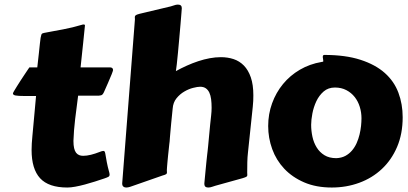

<svg xmlns="http://www.w3.org/2000/svg" viewBox="-20 -795 1786 840"><path d="M321.8 -376.5Q314.9 -325.2 308.8 -274.2Q302.7 -223.1 301.3 -178.7Q301.3 -159.7 304.2 -147Q307.1 -134.3 312.7 -127Q318.4 -119.6 326.2 -116.5Q334 -113.3 343.8 -113.3Q359.4 -113.3 377.9 -117.9Q396.5 -122.6 415 -129.9Q420.9 -132.3 425 -133.5Q429.2 -134.8 432.1 -134.8Q437 -134.8 438.7 -130.4Q440.4 -126 442.1 -115Q443.8 -104 447.3 -85.4Q450.7 -66.9 458.5 -38.6Q459 -36.1 459.2 -34.4Q459.5 -32.7 459.5 -31.2Q459.5 -24.4 454.3 -21.5Q449.2 -18.6 437.5 -14.6Q417.5 -7.8 395.3 -0.7Q373 6.3 351.3 12.2Q329.6 18.1 309.6 21.7Q289.6 25.4 274.4 25.4Q192.9 25.4 155.5 -15.1Q118.2 -55.7 118.2 -138.7Q118.2 -152.8 119.1 -167.7Q120.1 -182.6 121.6 -198.7Q126.5 -247.6 130.1 -291.3Q133.8 -335 137.7 -375H86.4Q60.1 -375 48.3 -377.2Q36.6 -379.4 36.6 -386.2Q36.6 -388.2 41.5 -396.7Q46.4 -405.3 54 -417.2Q61.5 -429.2 70.3 -442.9Q79.1 -456.5 87.2 -468.5Q95.2 -480.5 101.1 -489.3Q106.9 -498 108.4 -500H143.1Q147.5 -537.1 150.1 -562.3Q152.8 -587.4 154.5 -604Q156.2 -620.6 157.7 -629.6Q159.2 -638.7 160.9 -643.1Q162.6 -647.5 165.3 -648.7Q168 -649.9 172.4 -650.9Q194.3 -655.3 214.8 -658.9Q235.4 -662.6 255.9 -666.5Q276.4 -670.4 297.6 -675.5Q318.8 -680.7 341.8 -687.5Q343.3 -687.5 343.8 -687.7Q344.2 -688 345.7 -688Q351.6 -688 351.6 -684.1V-683.1Q349.1 -656.2 344 -608.4Q338.9 -560.5 332.5 -500H463.4Q467.3 -500 470.9 -497.3Q474.6 -494.6 474.6 -488.3Q474.6 -485.8 468.8 -470.7Q462.9 -455.6 452.1 -431.2L434.6 -391.6Q431.2 -384.3 427.5 -380.9Q423.8 -377.4 412.6 -376.5Z M570.3 -710Q570.3 -712.9 570.1 -715.3Q569.8 -717.8 569.8 -720.2Q569.8 -724.6 573.2 -727.8Q576.7 -731 589.8 -734.4L727.1 -767.1Q732.4 -768.1 741.2 -771.5Q750 -774.9 758.3 -774.9Q775.4 -774.9 775.4 -759.3Q775.4 -758.3 773.9 -739.3Q772.5 -720.2 770 -691.9Q767.6 -663.6 764.6 -630.1Q761.7 -596.7 758.8 -566.4Q755.9 -536.1 753.4 -513.4Q751 -490.7 749.5 -483.9Q772.5 -496.6 797.4 -507.8Q822.3 -519 847.4 -527.3Q872.6 -535.6 897.7 -540.3Q922.9 -544.9 946.3 -544.9Q976.1 -544.9 1002 -536.4Q1027.8 -527.8 1047.1 -508.1Q1066.4 -488.3 1077.4 -456.3Q1088.4 -424.3 1088.4 -377.9Q1088.4 -366.2 1087.9 -353.8Q1087.4 -341.3 1085.9 -328.1L1064.9 -128.4Q1062.5 -107.9 1062 -85.7Q1061.5 -63.5 1061.5 -40Q1061.5 -36.1 1061.8 -33.4Q1062 -30.8 1062 -28.8Q1062 -24.4 1058.3 -22Q1054.7 -19.5 1042 -15.6L922.4 17.6Q917 19 908.2 22.2Q899.4 25.4 891.1 25.4Q882.8 25.4 878.4 21.7Q874 18.1 874 7.3Q877.4 -29.3 879.6 -51.8Q881.8 -74.2 883.1 -87.6Q884.3 -101.1 885.3 -108.2Q886.2 -115.2 886.7 -120.8Q887.2 -126.5 888.2 -133.5Q889.2 -140.6 890.4 -154.3Q891.6 -168 893.8 -190.4Q896 -212.9 899.4 -249.5Q901.4 -269 903.6 -288.3Q905.8 -307.6 905.8 -323.7Q905.8 -344.2 903.6 -361.1Q901.4 -377.9 895.8 -389.9Q890.1 -401.9 880.4 -408.7Q870.6 -415.5 855.5 -415.5Q844.2 -415.5 825 -410.6Q805.7 -405.8 786.4 -394.5Q767.1 -383.3 752.2 -365Q737.3 -346.7 735.4 -319.8Q731.4 -282.2 729.2 -258.3Q727.1 -234.4 725.6 -218.8Q724.1 -203.1 723.4 -193.8Q722.7 -184.6 722.2 -176.8Q721.7 -174.3 720.7 -164.8Q719.7 -155.3 718.3 -142.1Q716.8 -128.9 715.3 -114Q713.9 -99.1 712.6 -85.9Q711.4 -72.8 710.7 -63.2Q710 -53.7 710 -51.3Q710 -47.4 710.2 -44.7Q710.4 -42 710.4 -39.6Q710.4 -35.6 706.8 -33Q703.1 -30.3 690.4 -26.9L563 17.6Q557.6 19.5 548.8 22.5Q540 25.4 531.7 25.4Q524.4 25.4 519.5 21.2Q514.6 17.1 514.6 7.3Z M1431.6 25.4Q1362.8 25.4 1310.8 2.9Q1258.8 -19.5 1223.6 -56.9Q1188.5 -94.2 1170.9 -142.8Q1153.3 -191.4 1153.3 -243.7Q1153.3 -295.9 1170.4 -343Q1187.5 -390.1 1218.3 -427.5Q1249 -464.8 1292 -490Q1335 -515.1 1386.7 -523.9Q1394.5 -524.4 1394.5 -527.3Q1394.5 -532.7 1393.3 -537.4Q1392.1 -542 1392.1 -545.4Q1392.1 -550.8 1394 -552.7Q1396 -554.7 1398.4 -554.7Q1491.7 -554.7 1557.1 -533.4Q1622.6 -512.2 1663.6 -475.6Q1704.6 -439 1723.1 -389.2Q1741.7 -339.4 1741.7 -282.2Q1741.7 -209.5 1717.3 -152.3Q1692.9 -95.2 1650.6 -55.7Q1608.4 -16.1 1552 4.6Q1495.6 25.4 1431.6 25.4ZM1341.3 -249Q1341.3 -222.7 1346.9 -196.8Q1352.5 -170.9 1365.5 -149.9Q1378.4 -128.9 1399.4 -116Q1420.4 -103 1451.7 -103Q1474.1 -104 1491 -113Q1507.8 -122.1 1520 -136.5Q1532.2 -150.9 1540.3 -168.9Q1548.3 -187 1553 -206.3Q1557.6 -225.6 1559.6 -244.1Q1561.5 -262.7 1561.5 -277.8Q1561.5 -303.2 1554 -327.6Q1546.4 -352.1 1531.7 -370.6Q1517.1 -389.2 1495.4 -400.6Q1473.6 -412.1 1445.3 -412.1Q1416 -412.1 1396 -394.8Q1376 -377.4 1364 -352.1Q1352.1 -326.7 1346.7 -298.6Q1341.3 -270.5 1341.3 -249Z"/></svg>

Font: Carter One
Style: Regular
Weight: 400
Designer: vernon adams
Foundry: vernon adams
Version: Version 1.000